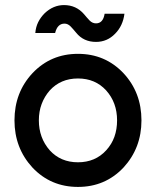

<svg xmlns="http://www.w3.org/2000/svg" viewBox="-20 -724 613 756"><path d="M358 -559Q402 -559 433 -591Q464 -622 470 -670H392Q386 -632 358 -632Q344 -632 333 -643Q328 -648 322.5 -654.5Q317 -661 311 -668Q280 -704 232 -704Q190 -704 156 -672Q140 -656 130.5 -637Q121 -618 119 -594H197Q206 -631 234 -631Q247 -631 258 -620Q263 -615 268.5 -608.5Q274 -602 280 -595Q309 -559 358 -559ZM287 -415Q355 -415 398 -368Q441 -320 441 -250Q441 -215 430.5 -185.5Q420 -156 398 -132Q355 -85 287 -85Q219 -85 176 -132Q133 -181 133 -250Q133 -285 144 -314.5Q155 -344 176 -368Q219 -415 287 -415ZM287 -512Q180 -512 108 -436Q37 -360 37 -250Q37 -141 108 -64Q180 12 287 12Q394 12 466 -64Q537 -141 537 -250Q537 -360 466 -436Q394 -512 287 -512Z"/></svg>

Font: Unageo
Style: Medium
Weight: 500
Designer: Richard Sepsi
Foundry: Richard Sepsi
Version: Version 2.000